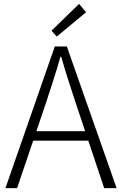

<svg xmlns="http://www.w3.org/2000/svg" viewBox="-20 -968 628 988"><path d="M8 0 262 -729H324L580 0H516L374 -425Q353 -489 333.5 -549Q314 -609 295 -676H291Q272 -609 252.5 -549Q233 -489 212 -425L68 0ZM127 -244V-293H457V-244ZM272 -780 245 -810 387 -948 423 -905Z"/></svg>

Font: Noto Sans HK Thin Light
Style: Regular
Weight: 300
Version: Version 2.004-H2;hotconv 1.0.118;makeotfexe 2.5.65603